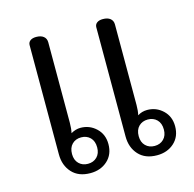

<svg xmlns="http://www.w3.org/2000/svg" viewBox="-87 -639 745 737"><g transform="rotate(-15 285.5 -270.5)"><path d="M86 -92V-526Q86 -537 94.5 -543.5Q103 -550 118 -550Q137 -550 147.5 -541.5Q158 -533 158 -518V-198Q158 -175 154 -158Q173 -169 192 -169Q228 -169 254 -144.5Q280 -120 280 -81Q280 -40 253 -15.5Q226 9 185 9Q138 9 112 -19.5Q86 -48 86 -92ZM351 -92V-526Q351 -537 359.5 -543.5Q368 -550 383 -550Q402 -550 412.5 -541.5Q423 -533 423 -518V-198Q423 -175 419 -158Q436 -169 457 -169Q493 -169 519 -144.5Q545 -120 545 -81Q545 -40 518 -15.5Q491 9 450 9Q403 9 377 -19.5Q351 -48 351 -92ZM235 -80Q235 -105 221 -119Q207 -133 185 -133Q163 -133 149 -119Q135 -105 135 -80Q135 -56 149 -42Q163 -28 185 -28Q207 -28 221 -42Q235 -56 235 -80ZM500 -80Q500 -105 486 -119Q472 -133 450 -133Q428 -133 414 -119Q400 -105 400 -80Q400 -56 414 -42Q428 -28 450 -28Q472 -28 486 -42Q500 -56 500 -80Z"/></g></svg>

Font: Maitree
Style: Regular
Weight: 400
Designer: CadsonDemak Team
Foundry: CadsonDemak
Version: Version 1.000